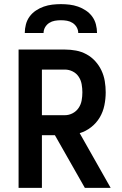

<svg xmlns="http://www.w3.org/2000/svg" viewBox="-20 -910 590 930"><path d="M70 0V-670H294Q322 -670 348.5 -665Q375 -660 399 -647Q423 -634 441.5 -613.5Q460 -593 471.5 -568.5Q483 -544 487.5 -517Q492 -490 492 -463Q492 -431 485.5 -399.5Q479 -368 463 -341Q447 -314 421.5 -294Q396 -274 366 -265L516 0H391L246 -255H183V0ZM183 -352H294Q314 -352 332 -361.5Q350 -371 361 -387.5Q372 -404 375.5 -423.5Q379 -443 379 -463Q379 -482 375.5 -502Q372 -522 361 -538.5Q350 -555 332 -564Q314 -573 294 -573H183ZM100 -750Q100 -771 105.5 -792Q111 -813 123.5 -830Q136 -847 154 -859Q172 -871 192 -878Q212 -885 233 -887.5Q254 -890 275 -890Q296 -890 317 -887.5Q338 -885 358 -878Q378 -871 396 -859Q414 -847 426.5 -830Q439 -813 444.5 -792Q450 -771 450 -750H359Q359 -765 351.5 -778Q344 -791 331.5 -799Q319 -807 304.5 -809.5Q290 -812 275 -812Q260 -812 245.5 -809.5Q231 -807 218.5 -799Q206 -791 198.5 -778Q191 -765 191 -750Z"/></svg>

Font: Lode
Style: Bold
Weight: 700
Monospace: yes
Designer: Belleve Invis
Foundry: Belleve Invis
Version: Version 29.2.0; ttfautohint (v1.8.3)